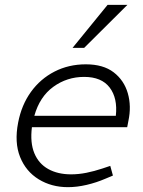

<svg xmlns="http://www.w3.org/2000/svg" viewBox="-20 -767 593 794"><path d="M261 7Q193 7 140 -25.5Q87 -58 63 -118Q39 -178 55 -260Q69 -333 108 -387Q147 -441 205.5 -471Q264 -501 335 -501Q407 -501 450 -468Q493 -435 508.5 -381.5Q524 -328 511 -267L506 -241H112Q104 -177 122 -133.5Q140 -90 179.5 -68Q219 -46 274 -46Q305 -46 337.5 -52.5Q370 -59 403 -70L436 -81L447 -41L416 -28Q379 -12 338.5 -2.5Q298 7 261 7ZM122 -288H459Q467 -361 433.5 -405Q400 -449 328 -449Q257 -449 200.5 -408Q144 -367 122 -288ZM280 -569 425 -747H507L328 -569Z"/></svg>

Font: REM ExtraLight
Style: Italic
Weight: 250
Italic angle: -11°
Designer: Octavio Pardo
Foundry: Ashler Design
Version: Version 1.005;gftools[0.9.28]